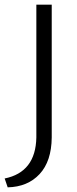

<svg xmlns="http://www.w3.org/2000/svg" viewBox="-49 -668 332 824"><path d="M107 -648H173V-78Q172 24 121 79Q70 134 -16 136L-29 98Q104 71 107 -78Z"/></svg>

Font: Gafata
Style: Regular
Weight: 400
Designer: Lautaro Hourcade
Foundry: Lautaro Hourcade
Version: Version 4.002; ttfautohint (v0.94.20-1c74) -l 7 -r 28 -G 0 -